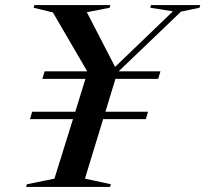

<svg xmlns="http://www.w3.org/2000/svg" viewBox="-20 -735 808 755"><path d="M562 -295.5 553.5 -266.5H385.5L314 -32.5L416 -10.5L412.5 0H82.5L86 -10.5L194 -32.5L267 -266.5H98L106.5 -295.5H276L316 -425H146.5L155.5 -454.5H323L188 -686L112.5 -704.5L115 -715H414L411 -704.5L321.5 -687L432.5 -472L660 -690.5L571 -704.5L573.5 -715H767.5L764.5 -704.5L692 -689.5L446.5 -454.5H611L602 -425H434L394.5 -295.5Z"/></svg>

Font: Newsreader Display Medium
Style: Italic
Weight: 500
Italic angle: -17°
Designer: Hugues Gentile
Foundry: Production Type
Version: Version 1.001